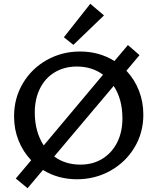

<svg xmlns="http://www.w3.org/2000/svg" viewBox="-20 -936 827 1010"><path d="M734 -333Q734 -237 687 -159.5Q640 -82 560 -37.5Q480 7 385 7Q285 7 206 -42L125 54L63 3L144 -93Q101 -138 77.5 -197Q54 -256 54 -324Q54 -420 100.5 -498Q147 -576 226.5 -620.5Q306 -665 401 -665Q502 -665 582 -615L653 -699L714 -646L645 -564Q688 -518 711 -459Q734 -400 734 -333ZM210 -171 522 -543Q464 -586 384 -586Q319 -586 268.5 -556Q218 -526 190.5 -471Q163 -416 163 -344Q163 -243 210 -171ZM624 -313Q624 -415 578 -484L265 -113Q323 -70 403 -70Q468 -70 518 -100.5Q568 -131 596 -186Q624 -241 624 -313ZM316 -740 455 -916 527 -855 366 -700Z"/></svg>

Font: Ysabeau Semibold
Style: Regular
Weight: 600
Designer: Christian Thalmann (Catharsis Fonts)
Version: Version 0.003